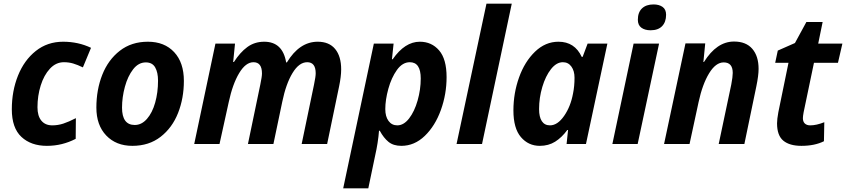

<svg xmlns="http://www.w3.org/2000/svg" viewBox="-20 -780 4583 1040"><path d="M44 -188Q44 -287 77.5 -370.5Q111 -454 174 -504Q237 -554 322 -554Q404 -554 473 -521L429 -415Q400 -429 376.5 -436Q353 -443 326 -443Q283 -443 250.5 -408Q218 -373 200.5 -317Q183 -261 183 -199Q183 -152 204 -126.5Q225 -101 263 -101Q294 -101 323 -110.5Q352 -120 391 -140L390 -28Q317 10 234 10Q148 10 96 -38.5Q44 -87 44 -188Z M502 -197Q502 -294 534 -375Q566 -456 629 -505Q692 -554 781 -554Q871 -554 923.5 -497.5Q976 -441 976 -342Q976 -248 944.5 -168Q913 -88 850 -39Q787 10 697 10Q609 10 555.5 -46Q502 -102 502 -197ZM836 -343Q836 -388 820.5 -415Q805 -442 770 -442Q730 -442 701 -404.5Q672 -367 656.5 -310Q641 -253 641 -197Q641 -103 710 -103Q747 -103 776 -136Q805 -169 820.5 -224Q836 -279 836 -343Z M1147 -544H1253L1243 -444H1247Q1280 -496 1319.5 -525Q1359 -554 1411 -554Q1511 -554 1530 -442H1534Q1602 -554 1701 -554Q1763 -554 1795.5 -514.5Q1828 -475 1828 -404Q1828 -366 1817 -313L1752 0H1614L1681 -322Q1690 -365 1690 -383Q1690 -443 1644 -443Q1600 -443 1564.5 -384.5Q1529 -326 1509 -229L1461 0H1323L1390 -322Q1399 -365 1399 -382Q1399 -443 1353 -443Q1311 -443 1275.5 -384Q1240 -325 1219 -227L1169 0H1032Z M2005 -544H2112L2103 -459H2107Q2173 -554 2254 -554Q2318 -554 2358.5 -507Q2399 -460 2399 -362Q2399 -270 2368 -184Q2337 -98 2281 -44Q2225 10 2154 10Q2111 10 2084.5 -11.5Q2058 -33 2037 -72H2033Q2028 -7 2012 63L1975 240H1839ZM2259 -355Q2259 -443 2200 -443Q2160 -443 2130 -401Q2100 -359 2083.5 -299Q2067 -239 2067 -189Q2067 -149 2084.5 -125Q2102 -101 2132 -101Q2167 -101 2196 -138.5Q2225 -176 2242 -235.5Q2259 -295 2259 -355Z M2615 -760H2752L2591 0H2453Z M2761 -182Q2761 -275 2791.5 -360.5Q2822 -446 2878 -500Q2934 -554 3005 -554Q3093 -554 3131 -472H3136L3163 -544H3270L3154 0H3049L3057 -76H3053Q3023 -35 2987 -12.5Q2951 10 2904 10Q2842 10 2801.5 -37.5Q2761 -85 2761 -182ZM3084 -274Q3092 -313 3092 -359Q3092 -396 3075 -419.5Q3058 -443 3029 -443Q2994 -443 2964.5 -405.5Q2935 -368 2917.5 -309Q2900 -250 2900 -189Q2900 -146 2915 -123.5Q2930 -101 2959 -101Q3000 -101 3035.5 -152Q3071 -203 3084 -274Z M3435 -673Q3435 -713 3457.5 -734.5Q3480 -756 3520 -756Q3550 -756 3569 -742.5Q3588 -729 3588 -700Q3588 -661 3566.5 -638.5Q3545 -616 3504 -616Q3473 -616 3454 -630Q3435 -644 3435 -673ZM3412 -544H3550L3434 0H3297Z M3693 -545H3800L3790 -444H3793Q3862 -555 3956 -555Q4021 -555 4055 -515.5Q4089 -476 4089 -407Q4089 -371 4077 -313L4012 0H3873L3941 -322Q3949 -364 3949 -385Q3949 -442 3900 -442Q3857 -442 3821 -383Q3785 -324 3764 -227L3715 0H3577Z M4189 -112Q4189 -134 4196 -172L4251 -440H4179L4193 -506L4286 -547L4348 -661H4436L4412 -544H4543L4519 -440H4389L4333 -172Q4329 -150 4329 -140Q4329 -121 4339.5 -111Q4350 -101 4369 -101Q4402 -101 4445 -118L4443 -15Q4393 10 4321 10Q4257 10 4223 -18Q4189 -46 4189 -112Z"/></svg>

Font: Noto Sans Display
Style: Bold Italic
Weight: 700
Italic angle: -12°
Designer: Monotype Design team
Foundry: Monotype Imaging Inc.
Version: Version 1.000